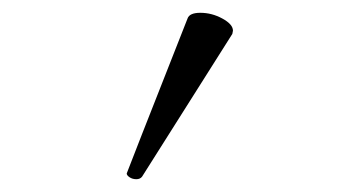

<svg xmlns="http://www.w3.org/2000/svg" viewBox="-20 -812 540 300"><path d="M343 -759 202 -536Q199 -532 193 -532Q187 -532 182.5 -535Q178 -538 178 -541Q178 -542 273 -783Q276 -792 293 -792Q311 -792 327.5 -783Q344 -774 344 -764Q344 -763 343 -759Z"/></svg>

Font: Moon Stars Kai T HW Light
Style: Regular
Weight: 300
Designer: GuiWonder
Version: Version 1.101